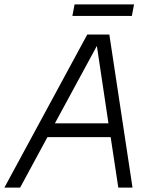

<svg xmlns="http://www.w3.org/2000/svg" viewBox="-48 -858 696 878"><path d="M-28 0H44L169 -231H458L493 0H558L452 -700H351ZM283 -785H555L565 -838H293ZM203 -294 395 -648 448 -294Z"/></svg>

Font: Uncut Sans Book Italic
Style: Regular
Weight: 350
Italic angle: -11°
Designer: Kasper Nordkvist
Foundry: UNCUT.wtf
Version: Version 1.304;Glyphs 3.2 (3246)